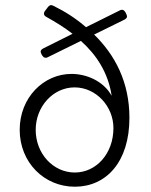

<svg xmlns="http://www.w3.org/2000/svg" viewBox="-20 -707 581 738"><path d="M341.8 -574.2 459 -631.8C467.8 -636.7 470.7 -642.6 465.8 -652.3L461.9 -660.2C457 -668.9 449.2 -671.9 440.4 -667L310.5 -602.5C272.5 -635.7 229.5 -663.1 185.5 -684.6C176.8 -689.5 169.9 -687.5 164.1 -679.7L152.3 -664.1C146.5 -655.3 148.4 -647.5 157.2 -642.6C192.4 -623 227.5 -601.6 258.8 -577.1L145.5 -520.5C136.7 -515.6 133.8 -509.8 138.7 -500L142.6 -493.2C147.5 -485.4 155.3 -482.4 164.1 -487.3L291 -549.8C350.6 -496.1 395.5 -428.7 409.2 -338.9C377 -396.5 311.5 -422.9 254.9 -422.9C147.5 -422.9 55.7 -332 55.7 -208C55.7 -83 149.4 10.7 267.6 10.7C388.7 10.7 477.5 -85 477.5 -253.9C477.5 -391.6 421.9 -496.1 341.8 -574.2ZM267.6 -43.9C184.6 -43.9 117.2 -116.2 117.2 -208C117.2 -297.9 184.6 -371.1 266.6 -371.1C349.6 -371.1 416 -297.9 416 -214.8C416 -116.2 349.6 -43.9 267.6 -43.9Z"/></svg>

Font: Ed Sans Neue Light
Style: Regular
Weight: 300
Designer: Stephen Hutchings
Version: Version 1.004;PS 001.004;hotconv 1.0.88;makeotf.lib2.5.64775